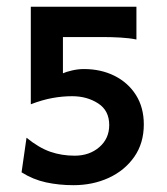

<svg xmlns="http://www.w3.org/2000/svg" viewBox="-20 -540 494 569"><path d="M197.8 8.8Q154.8 8.8 116.5 0.5Q78.1 -7.8 43.9 -29.3L58.6 -131.8Q95.2 -102.1 128.9 -90.3Q162.6 -78.6 201.2 -78.6Q245.1 -78.6 274.4 -104Q303.7 -129.4 303.7 -169.4Q303.7 -212.4 270.8 -233.6Q237.8 -254.9 193.8 -254.9Q165 -254.9 135.3 -249.5Q105.5 -244.1 71.3 -231V-520H384.3V-422.9Q363.8 -427.2 336.9 -428.7Q310.1 -430.2 287.1 -430.2H166.5V-322.8Q175.8 -327.1 193.8 -331.3Q211.9 -335.4 228.5 -335.4Q279.3 -335.4 319.6 -315.2Q359.9 -294.9 383.1 -258.1Q406.2 -221.2 406.2 -171.4Q406.2 -115.7 377.9 -75.2Q349.6 -34.7 302.2 -12.9Q254.9 8.8 197.8 8.8Z"/></svg>

Font: Harmattan
Style: Bold
Weight: 700
Designer: George W. Nuss III and SIL International
Foundry: SIL International
Version: Version 4.000